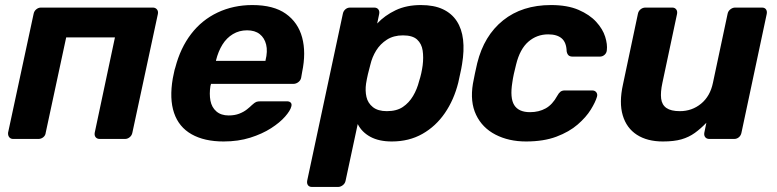

<svg xmlns="http://www.w3.org/2000/svg" viewBox="-20 -550 3076 760"><path d="M32 0Q22 0 16.5 -7Q11 -14 12 -25L113 -495Q115 -506 123.5 -513Q132 -520 142 -520H585Q595 -520 601 -513Q607 -506 605 -495L504 -25Q502 -14 493.5 -7Q485 0 475 0H375Q364 0 358.5 -7Q353 -14 355 -25L435 -402H242L161 -25Q160 -14 151.5 -7Q143 0 132 0Z M865 10Q789 10 738.5 -18.5Q688 -47 669 -103Q650 -159 664 -240Q666 -248 668.5 -261.5Q671 -275 674 -283Q694 -360 736.5 -415.5Q779 -471 841.5 -500.5Q904 -530 979 -530Q1063 -530 1111.5 -495.5Q1160 -461 1176 -401.5Q1192 -342 1176 -265L1172 -242Q1170 -232 1161 -225Q1152 -218 1141 -218H815Q815 -217 814.5 -214.5Q814 -212 813 -210Q808 -178 813 -151.5Q818 -125 836.5 -109Q855 -93 885 -93Q909 -93 927 -100Q945 -107 957.5 -117Q970 -127 977 -134Q988 -144 994 -146.5Q1000 -149 1012 -149H1116Q1126 -149 1131 -143.5Q1136 -138 1133 -128Q1129 -112 1108.5 -88.5Q1088 -65 1053 -42.5Q1018 -20 970.5 -5Q923 10 865 10ZM835 -309H1031V-311Q1040 -347 1033.5 -373.5Q1027 -400 1008 -415Q989 -430 958 -430Q927 -430 902 -415Q877 -400 860.5 -373.5Q844 -347 835 -311Z M1215 190Q1204 190 1199 183Q1194 176 1196 165L1337 -495Q1339 -506 1347 -513Q1355 -520 1366 -520H1461Q1472 -520 1477.5 -513Q1483 -506 1481 -495L1473 -457Q1503 -489 1546 -509.5Q1589 -530 1646 -530Q1698 -530 1733 -513.5Q1768 -497 1788 -466.5Q1808 -436 1813 -393Q1818 -350 1809 -296Q1806 -277 1802 -260Q1798 -243 1794 -223Q1777 -155 1741 -102.5Q1705 -50 1652 -20Q1599 10 1531 10Q1480 10 1446 -8.5Q1412 -27 1396 -59L1348 165Q1346 176 1337 183Q1328 190 1318 190ZM1511 -110Q1550 -110 1574.5 -126.5Q1599 -143 1615 -170Q1631 -197 1639 -229Q1644 -244 1647.5 -260Q1651 -276 1653 -291Q1657 -323 1653 -350Q1649 -377 1631 -393.5Q1613 -410 1575 -410Q1538 -410 1511.5 -393Q1485 -376 1469 -350Q1453 -324 1446 -294Q1441 -276 1436.5 -257Q1432 -238 1429 -219Q1425 -191 1430.5 -166.5Q1436 -142 1456 -126Q1476 -110 1511 -110Z M2062 10Q1994 10 1941.5 -17Q1889 -44 1864.5 -95.5Q1840 -147 1852 -219Q1855 -235 1860 -259.5Q1865 -284 1869 -300Q1896 -409 1971.5 -469.5Q2047 -530 2161 -530Q2226 -530 2270 -511Q2314 -492 2340 -463.5Q2366 -435 2375.5 -404.5Q2385 -374 2382 -351Q2381 -340 2373 -333Q2365 -326 2355 -326H2246Q2236 -326 2230.5 -331Q2225 -336 2223 -347Q2222 -382 2203.5 -398Q2185 -414 2150 -414Q2105 -414 2071.5 -385Q2038 -356 2023 -295Q2018 -276 2014 -257.5Q2010 -239 2008 -224Q1998 -162 2015.5 -134Q2033 -106 2078 -106Q2113 -106 2140 -121Q2167 -136 2186 -171Q2192 -182 2198.5 -187Q2205 -192 2216 -192H2324Q2335 -192 2340.5 -184.5Q2346 -177 2343 -167Q2337 -146 2318.5 -116Q2300 -86 2266.5 -57Q2233 -28 2182.5 -9Q2132 10 2062 10Z M2604 10Q2542 10 2501 -16.5Q2460 -43 2445 -93.5Q2430 -144 2446 -216L2505 -495Q2507 -506 2515.5 -513Q2524 -520 2535 -520H2641Q2651 -520 2656.5 -513Q2662 -506 2660 -495L2602 -222Q2594 -185 2597 -160Q2600 -135 2618 -122.5Q2636 -110 2671 -110Q2719 -110 2755 -139.5Q2791 -169 2802 -222L2860 -495Q2862 -506 2871 -513Q2880 -520 2890 -520H2996Q3007 -520 3012 -513Q3017 -506 3015 -495L2915 -25Q2913 -14 2905 -7Q2897 0 2886 0H2788Q2777 0 2771.5 -7Q2766 -14 2768 -25L2776 -64Q2754 -41 2730.5 -24Q2707 -7 2677.5 1.5Q2648 10 2604 10Z"/></svg>

Font: Rubik Light SemiBold
Style: Italic
Weight: 600
Italic angle: -12°
Version: Version 2.104